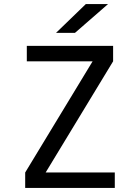

<svg xmlns="http://www.w3.org/2000/svg" viewBox="-20 -926 690 946"><path d="M104.1 0V-76.1L436.3 -623.9H112.1V-700H537.3V-623.9L204.9 -76.1H545.6V0ZM349.2 -763.9H255.9L402.9 -906H512.4Z"/></svg>

Font: Trispace Thin
Style: Regular
Weight: 100
Designer: Tyler Finck
Foundry: Etcetera Type Company
Version: Version 1.210